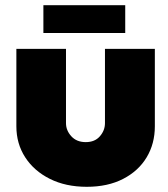

<svg xmlns="http://www.w3.org/2000/svg" viewBox="-20 -706 647 739"><path d="M314 13Q233 13 172 -17.5Q111 -48 77 -100.5Q43 -153 43 -220V-518H234V-232Q234 -204 254.5 -181.5Q275 -159 310 -159Q345 -159 364.5 -181.5Q384 -204 384 -232V-518H576V-220Q576 -153 544.5 -100.5Q513 -48 454 -17.5Q395 13 314 13ZM147 -579V-686H462V-579Z"/></svg>

Font: MuseoModerno Black
Style: Regular
Weight: 900
Designer: Pablo Cosgaya, Héctor Gatti, Marcela Romero, and the Authors of The MuseoModerno Project.
Foundry: Omnibus-Type Team
Version: Version 1.001